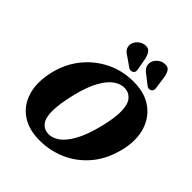

<svg xmlns="http://www.w3.org/2000/svg" viewBox="-253 -1113 1293 1293"><g transform="rotate(45 393.5 -466.0)"><path d="M515 -714Q615.5 -712 682 -663Q748.5 -614 773.8 -531.8Q799 -449.5 776 -347Q748 -224.5 679.8 -143.2Q611.5 -62 518.2 -22.5Q425 17 322.5 14Q222 11 156.2 -37.8Q90.5 -86.5 67 -172Q43.5 -257.5 71 -370Q95.5 -471.5 159 -550Q222.5 -628.5 314.2 -672.5Q406 -716.5 515 -714ZM344.5 -58.5Q382 -56.5 421.5 -82.8Q461 -109 497.8 -173.5Q534.5 -238 563 -351Q575.5 -402 581.2 -442Q587 -482 586.5 -512.5Q586 -575.5 561.5 -606.8Q537 -638 499 -641Q458.5 -644.5 418.2 -618Q378 -591.5 343 -529.5Q308 -467.5 283 -365.5Q269 -308 262.5 -263.8Q256 -219.5 256 -186.5Q256 -121 280.2 -90.8Q304.5 -60.5 344.5 -58.5ZM629.5 -873.5 641 -792.5Q642.5 -781.5 640.8 -773Q639 -764.5 629.5 -757.5Q621 -751.5 610.8 -752.2Q600.5 -753 593 -758.5L533 -805.5Q508 -822.5 498 -840Q488 -857.5 491 -881.5Q495.5 -905.5 516.5 -925Q537.5 -944.5 566 -947Q598.5 -950 611.8 -929.2Q625 -908.5 629.5 -873.5ZM451 -873.5 465.5 -793.5Q467.5 -783.5 466.5 -774.8Q465.5 -766 456.5 -759Q448.5 -752.5 438 -752.5Q427.5 -752.5 419.5 -757.5L357 -801.5Q330.5 -817 319.2 -833.2Q308 -849.5 310 -873.5Q313 -897.5 333 -917.8Q353 -938 381.5 -942.5Q414.5 -947 429.2 -927.5Q444 -908 451 -873.5Z"/></g></svg>

Font: Fraunces 9pt Soft
Style: Bold Italic
Weight: 700
Italic angle: -16°
Version: Version 1.000;[b76b70a41]